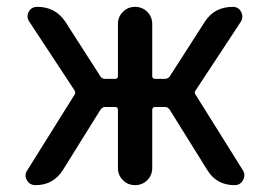

<svg xmlns="http://www.w3.org/2000/svg" viewBox="-20 -540 771 560"><path d="M84 0Q66 0 58 -15Q50 -30 60 -44L197 -263Q202 -270 197 -277L66 -476Q56 -490 63.5 -505Q71 -520 89 -520Q142 -520 171 -476L273 -317Q278 -310 286 -310H316Q324 -310 324 -318V-470Q324 -491 338.5 -505.5Q353 -520 374 -520Q395 -520 409.5 -505.5Q424 -491 424 -470V-318Q424 -310 433 -310H462Q469 -310 475 -317L577 -476Q605 -520 659 -520Q676 -520 683.5 -505Q691 -490 682 -476L551 -277Q545 -270 551 -263L688 -44Q697 -30 689 -15Q681 0 664 0Q611 0 584 -45L475 -220Q469 -228 462 -228H433Q424 -228 424 -219V-50Q424 -29 409.5 -14.5Q395 0 374 0Q353 0 338.5 -14.5Q324 -29 324 -50V-219Q324 -228 316 -228H286Q279 -228 273 -220L164 -45Q136 0 84 0Z"/></svg>

Font: Rounded Mplus 1c Medium
Style: Regular
Weight: 500
Version: Version 1.059.20150529